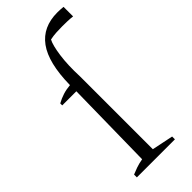

<svg xmlns="http://www.w3.org/2000/svg" viewBox="-240 -783 824 824"><g transform="rotate(-45 172.0 -371.0)"><path d="M41 -445V-457Q61 -468 81.5 -474.5Q102 -481 126 -483Q127 -550 139 -599Q151 -648 174 -679.5Q197 -711 230.5 -726.5Q264 -742 308 -742Q316 -742 325.5 -741.5Q335 -741 344 -740V-682Q328 -684 312.5 -684.5Q297 -685 282 -685Q264 -685 245 -684Q226 -683 207 -679Q195 -657 187.5 -603.5Q180 -550 183 -478V-445ZM183 -464V-37L280 -17V0H49V-17Q63 -23 80 -29Q97 -35 120 -39L127 -464Z"/></g></svg>

Font: Piazzolla Thin ExtraLight
Style: Regular
Weight: 250
Version: Version 2.005